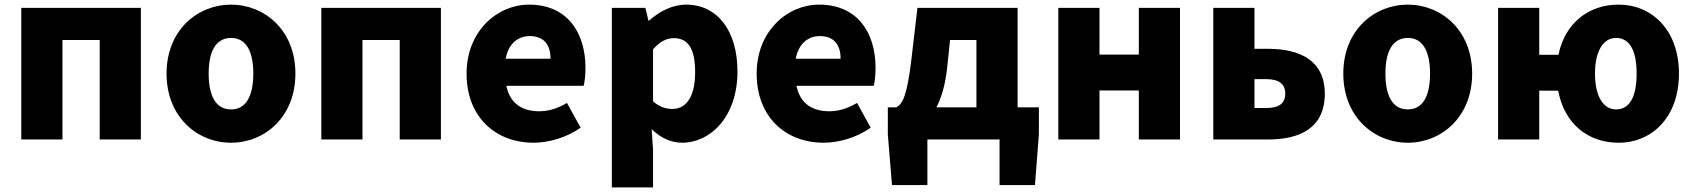

<svg xmlns="http://www.w3.org/2000/svg" viewBox="-20 -603 7317 830"><path d="M72 0H250V-430H411V0H589V-569H72Z M979 14C1123 14 1257 -96 1257 -285C1257 -473 1123 -583 979 -583C834 -583 700 -473 700 -285C700 -96 834 14 979 14ZM979 -130C912 -130 882 -190 882 -285C882 -379 912 -439 979 -439C1045 -439 1075 -379 1075 -285C1075 -190 1045 -130 979 -130Z M1369 0H1547V-430H1708V0H1886V-569H1369Z M2287 14C2353 14 2431 -9 2490 -51L2431 -158C2390 -134 2352 -122 2311 -122C2239 -122 2185 -154 2169 -232H2503C2507 -246 2511 -277 2511 -309C2511 -464 2431 -583 2267 -583C2130 -583 1997 -469 1997 -285C1997 -96 2123 14 2287 14ZM2166 -349C2178 -416 2221 -447 2270 -447C2335 -447 2360 -405 2360 -349Z M2625 207H2803V44L2797 -45C2835 -7 2881 14 2929 14C3051 14 3168 -98 3168 -294C3168 -469 3082 -583 2946 -583C2887 -583 2831 -554 2786 -514H2783L2770 -569H2625ZM2887 -132C2860 -132 2831 -140 2803 -165V-390C2833 -423 2860 -438 2893 -438C2956 -438 2985 -391 2985 -291C2985 -177 2941 -132 2887 -132Z M3541 14C3607 14 3685 -9 3744 -51L3685 -158C3644 -134 3606 -122 3565 -122C3493 -122 3439 -154 3423 -232H3757C3761 -246 3765 -277 3765 -309C3765 -464 3685 -583 3521 -583C3384 -583 3251 -469 3251 -285C3251 -96 3377 14 3541 14ZM3420 -349C3432 -416 3475 -447 3524 -447C3589 -447 3614 -405 3614 -349Z M3989 0H4301V197H4454L4471 -22V-139H4379V-569H3946L3920 -347C3901 -188 3882 -154 3855 -139H3818V-22L3836 197H3989ZM4028 -139C4050 -181 4066 -236 4074 -306L4087 -430H4201V-139Z M4555 0H4733V-212H4903V0H5081V-569H4903V-367H4733V-569H4555Z M5225 0H5461C5599 0 5707 -49 5707 -198C5707 -342 5599 -392 5461 -392H5403V-569H5225ZM5403 -136V-261H5453C5510 -261 5536 -239 5536 -199C5536 -156 5510 -136 5453 -136Z M6066 14C6210 14 6344 -96 6344 -285C6344 -473 6210 -583 6066 -583C5921 -583 5787 -473 5787 -285C5787 -96 5921 14 6066 14ZM6066 -130C5999 -130 5969 -190 5969 -285C5969 -379 5999 -439 6066 -439C6132 -439 6162 -379 6162 -285C6162 -190 6132 -130 6066 -130Z M6966 -130C6909 -130 6875 -190 6875 -285C6875 -379 6909 -439 6966 -439C7028 -439 7055 -379 7055 -285C7055 -190 7028 -130 6966 -130ZM6977 14C7121 14 7238 -96 7238 -285C7238 -473 7121 -583 6977 -583C6846 -583 6745 -502 6717 -366H6634V-569H6456V0H6634V-211H6716C6742 -69 6844 14 6977 14Z"/></svg>

Font: Noto Sans CJK TC Black
Style: Regular
Weight: 900
Designer: Ryoko NISHIZUKA 西塚涼子 (kana, bopomofo & ideographs); Paul D. Hunt (Latin, Greek & Cyrillic); Sandoll Communications 산돌커뮤니
Foundry: Adobe
Version: Version 2.004;hotconv 1.0.118;makeotfexe 2.5.65603